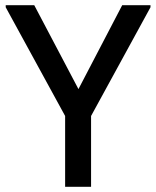

<svg xmlns="http://www.w3.org/2000/svg" viewBox="-20 -720 601 740"><path d="M231 0V-273L2 -692V-700H112L308 -328H257L451 -700H560V-692L331 -273V0Z"/></svg>

Font: Fustat SemiBold
Style: Regular
Weight: 600
Designer: Mohamed Gaber, Khaled Hosny, Laura Garcia Mut
Foundry: Kief Type Foundry, Alif Type Foundry, Hard Type Foundry
Version: Version 1.007